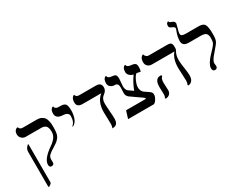

<svg xmlns="http://www.w3.org/2000/svg" viewBox="-92 -1368 2823 2211"><g transform="rotate(-30 1319.5 -263.0)"><path d="M66 220 56 216V-251Q56 -291 94 -324H103V184Q103 198 66 220ZM241 -38Q241 -35 241.5 -23Q242 -11 242 -3Q242 30 208 30Q179 30 179 -8Q179 -83 320 -180Q328 -185 339.5 -194.5Q351 -204 368 -221Q385 -238 396 -262Q407 -286 407 -310Q407 -327 406 -338Q405 -349 400.5 -364.5Q396 -380 388 -389.5Q380 -399 364 -406Q348 -413 325 -413H122Q87 -413 65 -435Q43 -457 43 -488Q43 -517 55.5 -534Q68 -551 81 -553L94 -555Q101 -521 143 -521H329Q363 -521 387.5 -508.5Q412 -496 424 -479.5Q436 -463 442.5 -435.5Q449 -408 450 -390Q451 -372 451 -344Q451 -298 444.5 -267Q438 -236 419.5 -213.5Q401 -191 386 -180Q371 -169 338 -148Q285 -117 263 -95Q241 -73 241 -38Z M649 -243 643 -250Q688 -283 688 -361Q688 -412 609 -415Q568 -417 546 -435.5Q524 -454 524 -487Q524 -517 534.5 -535Q545 -553 555 -556L566 -559Q568 -541 581 -532Q594 -523 605 -522Q616 -521 637 -521Q690 -521 707.5 -500Q725 -479 725 -411Q725 -364 708.5 -315Q692 -266 649 -243Z M1098 -291Q1098 -257 1103.5 -188.5Q1109 -120 1109 -85Q1109 1 1041 1H1030Q1042 -17 1042 -49Q1042 -82 1040 -133.5Q1038 -185 1038 -207Q1038 -346 1123 -413H875Q800 -413 800 -474Q800 -495 804.5 -510.5Q809 -526 815 -534Q821 -542 827 -547Q833 -552 837 -553L842 -554Q851 -520 891 -520H1113Q1183 -520 1183 -458Q1183 -435 1174 -419.5Q1165 -404 1153 -394Q1141 -384 1128.5 -373Q1116 -362 1107 -341.5Q1098 -321 1098 -291Z M1549 -189 1620 -140Q1642 -124 1642 -97Q1642 -67 1621 -35.5Q1600 -4 1583 0H1241L1272 -100H1538Q1538 -109 1523 -122L1377 -224Q1347 -247 1347 -285L1350 -357Q1350 -416 1310 -416Q1272 -416 1249.5 -435Q1227 -454 1227 -485Q1227 -499 1229.5 -511Q1232 -523 1235.5 -530.5Q1239 -538 1243.5 -543.5Q1248 -549 1252.5 -552Q1257 -555 1260.5 -556.5Q1264 -558 1267 -559H1269Q1275 -524 1318 -521Q1357 -519 1371.5 -507Q1386 -495 1386 -454Q1386 -442 1382 -405.5Q1378 -369 1378 -358Q1378 -311 1405 -289L1465 -247Q1501 -343 1553 -413Q1522 -420 1502.5 -440Q1483 -460 1483 -485Q1483 -517 1493.5 -535.5Q1504 -554 1515 -556L1525 -559Q1529 -524 1582 -521Q1598 -520 1607.5 -517.5Q1617 -515 1628 -509.5Q1639 -504 1644 -492Q1649 -480 1649 -462Q1649 -416 1637 -399Q1616 -409 1586 -409Q1561 -385 1541 -339Q1521 -293 1521 -261Q1521 -217 1549 -189Z M1804 -159Q1804 -150 1806 -109Q1808 -68 1808 -58Q1808 -28 1789.5 -8.5Q1771 11 1735 13L1728 2Q1741 -13 1741 -41Q1741 -50 1739.5 -89Q1738 -128 1738 -138Q1738 -248 1811 -248Q1821 -248 1828 -244V-231Q1804 -216 1804 -159ZM2085 -296Q2085 -263 2096 -190.5Q2107 -118 2107 -85Q2107 2 2038 12L2030 2Q2042 -19 2042 -49Q2042 -70 2038.5 -136Q2035 -202 2035 -223Q2035 -341 2092 -408H1797Q1760 -408 1739 -428Q1718 -448 1718 -479Q1718 -500 1722.5 -516Q1727 -532 1733.5 -540Q1740 -548 1747 -553Q1754 -558 1759 -559L1763 -560Q1767 -542 1780.5 -529Q1794 -516 1812 -516H2058Q2096 -516 2108.5 -502.5Q2121 -489 2121 -458V-434Q2121 -419 2112 -405Q2103 -391 2094 -365Q2085 -339 2085 -296Z M2245 -558Q2245 -535 2261.5 -527.5Q2278 -520 2310 -520H2480Q2542 -520 2559.5 -485.5Q2577 -451 2577 -361Q2577 -297 2564.5 -269.5Q2552 -242 2498 -182Q2469 -148 2457.5 -134Q2446 -120 2434 -98.5Q2422 -77 2422 -61Q2422 -53 2424 -41.5Q2426 -30 2426 -25Q2426 11 2393 11Q2360 11 2360 -30Q2360 -90 2471 -201Q2510 -241 2522 -263.5Q2534 -286 2534 -332Q2534 -374 2516 -393.5Q2498 -413 2441 -413H2288Q2205 -413 2205 -479Q2205 -533 2229 -597Q2240 -619 2240 -633Q2240 -651 2208 -663Q2174 -674 2174 -698Q2174 -711 2177 -720.5Q2180 -730 2184.5 -734.5Q2189 -739 2193.5 -741.5Q2198 -744 2201 -745L2204 -746Q2206 -726 2234 -719Q2273 -708 2273 -678Q2273 -676 2264.5 -642.5Q2256 -609 2254 -602Q2245 -577 2245 -558Z"/></g></svg>

Font: Libertinus Sans
Style: Regular
Weight: 400
Designer: Philipp H. Poll
Foundry: Khaled Hosny
Version: Version 6.1